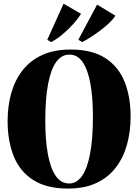

<svg xmlns="http://www.w3.org/2000/svg" viewBox="-20 -1028 763 1060"><path d="M356 13Q236.5 13 162.8 -34.5Q89 -82 55.5 -166.2Q22 -250.5 22 -359.5Q22 -442.5 42.2 -514.2Q62.5 -586 104.8 -640Q147 -694 212.8 -724.2Q278.5 -754.5 370 -754.5Q488.5 -754.5 561.5 -707.2Q634.5 -660 667.8 -576.8Q701 -493.5 701 -385Q701 -301.5 681 -229.2Q661 -157 619 -102.5Q577 -48 511.8 -17.5Q446.5 13 356 13ZM362 -15Q404 -15 433.2 -57Q462.5 -99 477.8 -181.5Q493 -264 493 -385Q493 -488.5 479.2 -565.2Q465.5 -642 437 -684.2Q408.5 -726.5 363 -726.5Q319.5 -726.5 290 -685.5Q260.5 -644.5 245.2 -563Q230 -481.5 230 -359.5Q230 -257.5 243.8 -179.8Q257.5 -102 286.5 -58.5Q315.5 -15 362 -15ZM433.5 -796 412.5 -808.5 516 -1002.5 617 -941.5Q605 -922 582.8 -901Q560.5 -880 534 -860Q507.5 -840 481.2 -823.2Q455 -806.5 434.5 -796ZM262 -796 241 -808.5 331 -1007.5 427.5 -951.5Q411.5 -926 385 -896.2Q358.5 -866.5 327 -839.8Q295.5 -813 263 -796Z"/></svg>

Font: Merriweather 144pt Black
Style: Regular
Weight: 900
Version: Version 2.100